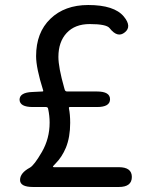

<svg xmlns="http://www.w3.org/2000/svg" viewBox="-20 -746 595 766"><path d="M112 0Q60 0 60 -28Q60 -56 99 -77Q116 -86 147 -139.5Q178 -193 178 -257Q178 -284 172 -312Q171 -319 163 -319H111Q59 -319 58 -348Q58 -377 109 -379L149 -381Q154 -381 152 -386Q124 -475 124 -522Q124 -616 181 -671Q238 -726 332 -726Q436 -726 474 -680Q507 -640 478 -617Q449 -593 417 -634Q404 -650 338 -650Q279 -650 246 -614.5Q213 -579 213 -519Q213 -477 236 -396L238 -389Q240 -381 248 -381H367Q419 -381 419 -350Q419 -319 367 -319H259Q254 -319 255 -314Q260 -289 260 -256Q260 -199 243 -157Q227 -119 202 -94Q191 -83 191 -81Q191 -79 196 -79H454Q506 -79 506 -40Q506 0 454 0Z"/></svg>

Font: Resource Han Rounded KR
Style: Regular
Weight: 400
Designer: Cyano Hao (round all glyphs); Ryoko NISHIZUKA 西塚涼子 (kana, bopomofo & ideographs); Paul D. Hunt (Latin, Greek & Cyrillic)
Foundry: Cyano Hao
Version: 0.990